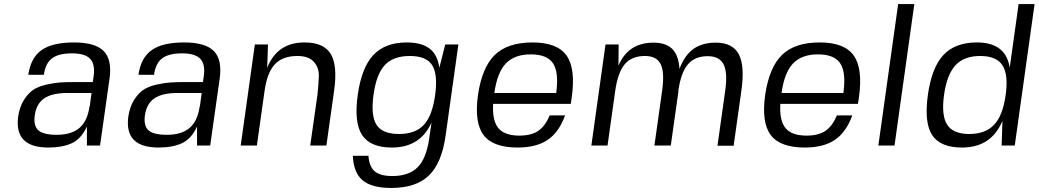

<svg xmlns="http://www.w3.org/2000/svg" viewBox="-20 -720 5139 950"><path d="M219 10Q49 10 70 -144Q77 -191 97.5 -224Q118 -257 143 -274.5Q168 -292 208 -301Q248 -310 278 -312Q308 -314 354 -314H439L443 -340Q452 -401 426.5 -428.5Q401 -456 336 -456Q270 -456 237.5 -431.5Q205 -407 197 -350H120Q132 -434 185.5 -472Q239 -510 346 -510Q451 -510 493 -467.5Q535 -425 522 -331L475 0H410V-94Q382 -33 335.5 -11.5Q289 10 219 10ZM423 -194H424L433 -260H315Q238 -260 199 -233.5Q160 -207 152 -149Q145 -97 170 -75Q195 -53 261 -53Q333 -53 373 -87Q413 -121 423 -194Z M764 10Q594 10 615 -144Q622 -191 642.5 -224Q663 -257 688 -274.5Q713 -292 753 -301Q793 -310 823 -312Q853 -314 899 -314H984L988 -340Q997 -401 971.5 -428.5Q946 -456 881 -456Q815 -456 782.5 -431.5Q750 -407 742 -350H665Q677 -434 730.5 -472Q784 -510 891 -510Q996 -510 1038 -467.5Q1080 -425 1067 -331L1020 0H955V-94Q927 -33 880.5 -11.5Q834 10 764 10ZM968 -194H969L978 -260H860Q783 -260 744 -233.5Q705 -207 697 -149Q690 -97 715 -75Q740 -53 806 -53Q878 -53 918 -87Q958 -121 968 -194Z M1487 -510Q1582 -510 1616.5 -453Q1651 -396 1633 -270L1595 0H1515L1551 -253Q1556 -300 1557.5 -342.5Q1559 -385 1533 -414Q1507 -443 1452 -443Q1379 -443 1340.5 -402.5Q1302 -362 1289 -270L1251 0H1171L1241 -500H1306L1302 -384Q1351 -510 1487 -510Z M2154 -385 2183 -500H2248L2185 -50Q2166 87 2102 148.5Q2038 210 1916 210Q1819 210 1774 172Q1729 134 1726 51H1803Q1807 105 1834.5 128Q1862 151 1921 151Q2004 151 2047 107Q2090 63 2104 -37L2115 -114Q2060 10 1919 10Q1812 10 1771.5 -52Q1731 -114 1750 -250Q1769 -386 1827.5 -448Q1886 -510 1993 -510Q2029 -510 2057 -502.5Q2085 -495 2105 -480Q2125 -465 2137 -441.5Q2149 -418 2154 -385ZM1954 -57Q2035 -57 2077 -102Q2119 -147 2133 -250Q2147 -353 2118 -398Q2089 -443 2008 -443Q1926 -443 1884 -398Q1842 -353 1828 -250Q1814 -148 1843 -102.5Q1872 -57 1954 -57Z M2420 -206Q2415 -124 2445.5 -86.5Q2476 -49 2550 -49Q2608 -49 2642.5 -72Q2677 -95 2700 -149H2776Q2746 -66 2690 -28Q2634 10 2541 10Q2419 10 2372.5 -52Q2326 -114 2345 -250Q2365 -387 2428.5 -448.5Q2492 -510 2615 -510Q2737 -510 2783 -445.5Q2829 -381 2809 -239L2804 -206ZM2732 -260Q2746 -362 2716.5 -406.5Q2687 -451 2606 -451Q2526 -451 2483 -406Q2440 -361 2426 -260Z M3336 -269H3337L3299 0H3218L3256 -270Q3269 -362 3249 -402.5Q3229 -443 3171 -443Q3106 -443 3071.5 -402.5Q3037 -362 3024 -270L2986 0H2906L2976 -500H3041L3040 -395Q3088 -509 3214 -509Q3275 -509 3306.5 -477.5Q3338 -446 3342 -379Q3367 -446 3410.5 -477.5Q3454 -509 3522 -509Q3605 -509 3635.5 -451.5Q3666 -394 3648 -269L3610 1H3530L3568 -269Q3581 -360 3560.5 -401Q3540 -442 3482 -442Q3418 -442 3383.5 -401.5Q3349 -361 3336 -269Z M3841 -206Q3836 -124 3866.5 -86.5Q3897 -49 3971 -49Q4029 -49 4063.5 -72Q4098 -95 4121 -149H4197Q4167 -66 4111 -28Q4055 10 3962 10Q3840 10 3793.5 -52Q3747 -114 3766 -250Q3786 -387 3849.5 -448.5Q3913 -510 4036 -510Q4158 -510 4204 -445.5Q4250 -381 4230 -239L4225 -206ZM4153 -260Q4167 -362 4137.5 -406.5Q4108 -451 4027 -451Q3947 -451 3904 -406Q3861 -361 3847 -260Z M4326 0 4424 -700H4504L4406 0Z M5020 -700H5099L5001 0H4936L4940 -122Q4885 10 4740 10Q4632 10 4592 -52Q4552 -114 4571 -250Q4590 -386 4648 -448Q4706 -510 4814 -510Q4957 -510 4976 -385ZM4707.5 -397Q4665 -351 4651 -250Q4637 -149 4666.5 -103Q4696 -57 4776 -57Q4856 -57 4899 -103Q4942 -149 4956 -250Q4970 -351 4940 -397Q4910 -443 4830 -443Q4750 -443 4707.5 -397Z"/></svg>

Font: Fivo Sans Modern
Style: Italic
Weight: 400
Designer: Alexander Slobzheninov
Foundry: Alexander Slobzheninov
Version: 1.0